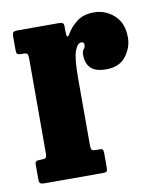

<svg xmlns="http://www.w3.org/2000/svg" viewBox="-67 -589 533 643"><g transform="rotate(-10 200.0 -267.5)"><path d="M55 -420Q55 -432 52.2 -436Q49.5 -440 37.5 -440H31.5Q20.5 -440 17.8 -443.2Q15 -446.5 15 -457.5V-501.5Q15 -512.5 18.2 -516.2Q21.5 -520 32.5 -520H173.5Q182.5 -520 186.5 -517.2Q190.5 -514.5 190.5 -505V-488.5Q190.5 -458 202.5 -479.5Q215 -501 237.2 -518Q259.5 -535 295 -535Q334.5 -535 363.8 -508.2Q393 -481.5 393 -432.5Q393 -399 370.8 -369.5Q348.5 -340 303.5 -340Q267 -340 251 -356Q235 -372 235 -401Q235 -414.5 240.2 -419.5Q245.5 -424.5 245.5 -434Q245.5 -443.5 236.5 -443.5Q223 -443.5 214 -418.8Q205 -394 205 -328V-99Q205 -87 208 -83.5Q211 -80 223 -80H234Q243.5 -80 245.5 -76.5Q247.5 -73 247.5 -63.5V-18Q247.5 -7.5 245.2 -3.8Q243 0 233 0H33Q23.5 0 19.2 -3Q15 -6 15 -15.5V-65.5Q15 -75 18.8 -77.5Q22.5 -80 31.5 -80H35.5Q47.5 -80 51.2 -83Q55 -86 55 -98Z"/></g></svg>

Font: Besley* Condensed
Style: Bold
Weight: 700
Width: 3
Designer: Owen Earl
Foundry: indestructible type*
Version: Version 3.000; ttfautohint (v1.8.3)